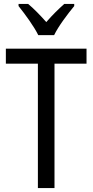

<svg xmlns="http://www.w3.org/2000/svg" viewBox="-20 -963 474 983"><path d="M176 -783H257C279 -829 327 -892 360 -932V-943H309C275 -912 251 -889 217 -850C186 -885 152 -920 124 -943H75V-932C110 -888 154 -828 176 -783ZM259 0V-637H423V-714H10V-637H174V0Z"/></svg>

Font: Noto Sans Khmer Condensed
Style: Regular
Weight: 400
Width: 3
Designer: Danh Hong and the Monotype Design Team
Foundry: Monotype Imaging Inc.
Version: Version 2.004